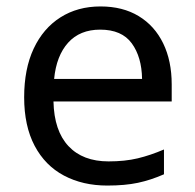

<svg xmlns="http://www.w3.org/2000/svg" viewBox="-20 -566 604 596"><path d="M292 -546Q361 -546 410.5 -516Q460 -486 486.5 -431.5Q513 -377 513 -304V-251H146Q148 -160 192.5 -112.5Q237 -65 317 -65Q368 -65 407.5 -74.5Q447 -84 489 -102V-25Q448 -7 408 1.5Q368 10 313 10Q237 10 178.5 -21Q120 -52 87.5 -113.5Q55 -175 55 -264Q55 -352 84.5 -415Q114 -478 167.5 -512Q221 -546 292 -546ZM291 -474Q228 -474 191.5 -433.5Q155 -393 148 -321H421Q420 -389 389 -431.5Q358 -474 291 -474Z"/></svg>

Font: Noto Sans Marchen
Style: Regular
Weight: 400
Designer: Monotype Design Team
Foundry: Monotype Imaging Inc.
Version: Version 2.003; ttfautohint (v1.8.4.7-5d5b)